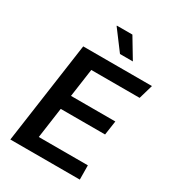

<svg xmlns="http://www.w3.org/2000/svg" viewBox="-210 -1008 1019 1125"><g transform="rotate(30 300.0 -445.0)"><path d="M38 0 135 -686H600L572 -590H245L218 -399H518L504 -303H204L175 -96H507L508 0ZM344 -755 245 -887V-890H350L431 -755Z"/></g></svg>

Font: Chivo Medium Medium
Style: Italic
Weight: 500
Italic angle: -8.05°
Version: Version 2.002